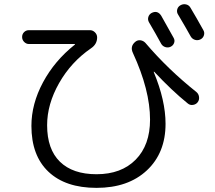

<svg xmlns="http://www.w3.org/2000/svg" viewBox="-20 -857 1040 929"><path d="M713 -794Q742 -809 760 -781Q806 -700 820 -674Q827 -662 822.5 -649.5Q818 -637 806 -631Q794 -625 780.5 -629Q767 -633 760 -645Q734 -693 701 -749Q694 -761 697.5 -774Q701 -787 713 -794ZM902 -819Q929 -774 964 -711Q971 -699 966.5 -685.5Q962 -672 949 -666Q936 -660 922.5 -664.5Q909 -669 902 -682Q880 -722 842 -786Q834 -798 837.5 -811.5Q841 -825 854 -832Q867 -839 881 -835.5Q895 -832 902 -819ZM120 -644Q107 -644 97 -654Q87 -664 87 -678Q87 -692 96.5 -701.5Q106 -711 120 -711H415Q429 -711 439.5 -700.5Q450 -690 450 -676Q450 -643 420 -623Q324 -557 266 -455Q208 -353 208 -251Q208 -135 270 -74.5Q332 -14 447 -14Q567 -14 636.5 -84.5Q706 -155 706 -278Q706 -421 623 -601Q608 -633 635 -655Q646 -664 660 -662Q674 -660 684 -649Q792 -522 930 -412Q941 -403 943 -388.5Q945 -374 937 -363Q929 -352 914.5 -349.5Q900 -347 889 -356Q811 -419 726 -510H724V-508Q781 -371 781 -258Q781 -117 690.5 -32.5Q600 52 447 52Q297 52 214.5 -26Q132 -104 132 -248Q132 -354 188 -458.5Q244 -563 342 -641Q343 -642 343 -643Q343 -644 342 -644Z"/></svg>

Font: Rounded Mplus 1c
Style: Regular
Weight: 400
Version: Version 1.059.20150529